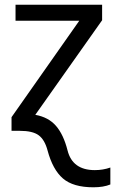

<svg xmlns="http://www.w3.org/2000/svg" viewBox="-20 -556 490 816"><path d="M377 240Q291 240 247.5 202.5Q204 165 182 83Q170 38 144.5 19Q119 0 64 0H29V-58L317 -468H46V-536H414V-470L130 -68Q186 -58 218 -21Q250 16 267 83Q288 167 383 167Q418 167 449 156V228Q420 240 377 240Z"/></svg>

Font: Advent Sans Logo
Style: Regular
Weight: 400
Designer: Types & Symbols
Foundry: Types & Symbols
Version: Version 1.002